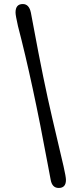

<svg xmlns="http://www.w3.org/2000/svg" viewBox="-20 -780 403 952"><path d="M307 112Q307 152 271 152Q238 152 231 110L218 41Q141 -376 69 -651Q57 -704 57 -718Q57 -760 93 -760Q124 -760 133 -718L146 -649Q196 -378 239 -195L295 44Q307 97 307 112Z"/></svg>

Font: Delius Swash Caps
Style: Regular
Weight: 400
Designer: Natalia Raices
Foundry: Natalia Raices
Version: Version 1.002